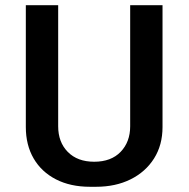

<svg xmlns="http://www.w3.org/2000/svg" viewBox="-20 -706 723 736"><path d="M325 10Q250 10 194.5 -18.5Q139 -47 109 -98.5Q79 -150 79 -219V-686H203V-222Q203 -161 240 -123.5Q277 -86 341 -86Q406 -86 442.5 -124Q479 -162 479 -222V-686H603V-219Q603 -150 570.5 -98.5Q538 -47 480.5 -18.5Q423 10 348 10Z"/></svg>

Font: Chivo Medium
Style: Regular
Weight: 500
Designer: Hector Gatti
Foundry: Omnibus-Type
Version: Version 2.002